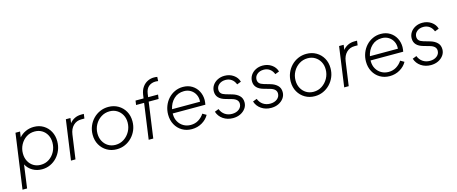

<svg xmlns="http://www.w3.org/2000/svg" viewBox="-50 -1513 5881 2470"><g transform="rotate(-15 2890.5 -278.5)"><path d="M18 200 120 -531H181L170 -456Q206 -497 256.5 -520Q307 -543 366 -543Q438 -543 493.5 -509Q549 -475 580 -417Q611 -359 611 -287Q611 -225 589.5 -171Q568 -117 530 -76Q492 -35 441 -11.5Q390 12 331 12Q262 12 206.5 -20Q151 -52 121 -109L79 200ZM329 -48Q392 -48 441 -80.5Q490 -113 518.5 -167.5Q547 -222 547 -287Q547 -344 523 -388.5Q499 -433 457 -458Q415 -483 361 -483Q298 -483 249 -450.5Q200 -418 171.5 -364.5Q143 -311 143 -248Q143 -190 167 -144.5Q191 -99 233 -73.5Q275 -48 329 -48Z M717 0 791 -531H852L843 -465Q869 -499 909 -518.5Q949 -538 999 -538H1032L1024 -478H983Q918 -478 875 -435.5Q832 -393 822 -320L777 0Z M1326 12Q1254 12 1196.5 -21.5Q1139 -55 1105.5 -113.5Q1072 -172 1072 -248Q1072 -309 1094 -362.5Q1116 -416 1155 -456.5Q1194 -497 1246 -520Q1298 -543 1358 -543Q1431 -543 1488.5 -509.5Q1546 -476 1579 -418Q1612 -360 1612 -285Q1612 -223 1590 -169.5Q1568 -116 1528.5 -75Q1489 -34 1437.5 -11Q1386 12 1326 12ZM1325 -47Q1387 -47 1437.5 -80Q1488 -113 1518 -167.5Q1548 -222 1548 -286Q1548 -343 1523.5 -387.5Q1499 -432 1456.5 -458Q1414 -484 1359 -484Q1297 -484 1246 -451.5Q1195 -419 1165.5 -365Q1136 -311 1136 -247Q1136 -190 1160.5 -144.5Q1185 -99 1227.5 -73Q1270 -47 1325 -47Z M1752 0 1818 -474H1711L1719 -531H1826L1833 -580Q1842 -638 1870 -677.5Q1898 -717 1938 -737Q1978 -757 2022 -757Q2051 -757 2068 -753L2065 -698Q2057 -699 2046.5 -700Q2036 -701 2031 -701Q1977 -701 1939.5 -670.5Q1902 -640 1893 -576L1887 -531H2019L2011 -474H1879L1813 0Z M2326 12Q2254 12 2197.5 -21.5Q2141 -55 2109 -114Q2077 -173 2077 -247Q2077 -307 2097.5 -360.5Q2118 -414 2155 -455Q2192 -496 2242.5 -519.5Q2293 -543 2352 -543Q2421 -543 2472.5 -511Q2524 -479 2552 -425.5Q2580 -372 2580 -308Q2580 -293 2577.5 -276Q2575 -259 2573 -247H2138Q2138 -242 2138 -237Q2138 -180 2163 -136.5Q2188 -93 2230.5 -68.5Q2273 -44 2326 -44Q2384 -44 2429.5 -72Q2475 -100 2505 -146L2555 -117Q2524 -60 2462.5 -24Q2401 12 2326 12ZM2352 -487Q2270 -487 2215.5 -435Q2161 -383 2144 -302H2517Q2521 -355 2500.5 -396.5Q2480 -438 2441 -462.5Q2402 -487 2352 -487Z M2874 12Q2800 12 2744 -26Q2688 -64 2668 -128L2722 -149Q2741 -99 2781.5 -71.5Q2822 -44 2876 -44Q2932 -44 2968.5 -72.5Q3005 -101 3005 -146Q3005 -205 2923 -228L2842 -251Q2722 -284 2722 -382Q2722 -427 2746 -463.5Q2770 -500 2812 -521.5Q2854 -543 2906 -543Q2973 -543 3024 -507.5Q3075 -472 3091 -415L3036 -394Q3019 -439 2985 -463.5Q2951 -488 2905 -488Q2852 -488 2818 -459.5Q2784 -431 2784 -389Q2784 -359 2801.5 -340Q2819 -321 2858 -310L2944 -285Q2999 -269 3033.5 -235.5Q3068 -202 3068 -147Q3068 -102 3042 -66Q3016 -30 2972.5 -9Q2929 12 2874 12Z M3382 12Q3308 12 3252 -26Q3196 -64 3176 -128L3230 -149Q3249 -99 3289.5 -71.5Q3330 -44 3384 -44Q3440 -44 3476.5 -72.5Q3513 -101 3513 -146Q3513 -205 3431 -228L3350 -251Q3230 -284 3230 -382Q3230 -427 3254 -463.5Q3278 -500 3320 -521.5Q3362 -543 3414 -543Q3481 -543 3532 -507.5Q3583 -472 3599 -415L3544 -394Q3527 -439 3493 -463.5Q3459 -488 3413 -488Q3360 -488 3326 -459.5Q3292 -431 3292 -389Q3292 -359 3309.5 -340Q3327 -321 3366 -310L3452 -285Q3507 -269 3541.5 -235.5Q3576 -202 3576 -147Q3576 -102 3550 -66Q3524 -30 3480.5 -9Q3437 12 3382 12Z M3964 12Q3892 12 3834.5 -21.5Q3777 -55 3743.5 -113.5Q3710 -172 3710 -248Q3710 -309 3732 -362.5Q3754 -416 3793 -456.5Q3832 -497 3884 -520Q3936 -543 3996 -543Q4069 -543 4126.5 -509.5Q4184 -476 4217 -418Q4250 -360 4250 -285Q4250 -223 4228 -169.5Q4206 -116 4166.5 -75Q4127 -34 4075.5 -11Q4024 12 3964 12ZM3963 -47Q4025 -47 4075.5 -80Q4126 -113 4156 -167.5Q4186 -222 4186 -286Q4186 -343 4161.5 -387.5Q4137 -432 4094.5 -458Q4052 -484 3997 -484Q3935 -484 3884 -451.5Q3833 -419 3803.5 -365Q3774 -311 3774 -247Q3774 -190 3798.5 -144.5Q3823 -99 3865.5 -73Q3908 -47 3963 -47Z M4356 0 4430 -531H4491L4482 -465Q4508 -499 4548 -518.5Q4588 -538 4638 -538H4671L4663 -478H4622Q4557 -478 4514 -435.5Q4471 -393 4461 -320L4416 0Z M4961 12Q4889 12 4832.5 -21.5Q4776 -55 4744 -114Q4712 -173 4712 -247Q4712 -307 4732.5 -360.5Q4753 -414 4790 -455Q4827 -496 4877.5 -519.5Q4928 -543 4987 -543Q5056 -543 5107.5 -511Q5159 -479 5187 -425.5Q5215 -372 5215 -308Q5215 -293 5212.5 -276Q5210 -259 5208 -247H4773Q4773 -242 4773 -237Q4773 -180 4798 -136.5Q4823 -93 4865.5 -68.5Q4908 -44 4961 -44Q5019 -44 5064.5 -72Q5110 -100 5140 -146L5190 -117Q5159 -60 5097.5 -24Q5036 12 4961 12ZM4987 -487Q4905 -487 4850.5 -435Q4796 -383 4779 -302H5152Q5156 -355 5135.5 -396.5Q5115 -438 5076 -462.5Q5037 -487 4987 -487Z M5509 12Q5435 12 5379 -26Q5323 -64 5303 -128L5357 -149Q5376 -99 5416.5 -71.5Q5457 -44 5511 -44Q5567 -44 5603.5 -72.5Q5640 -101 5640 -146Q5640 -205 5558 -228L5477 -251Q5357 -284 5357 -382Q5357 -427 5381 -463.5Q5405 -500 5447 -521.5Q5489 -543 5541 -543Q5608 -543 5659 -507.5Q5710 -472 5726 -415L5671 -394Q5654 -439 5620 -463.5Q5586 -488 5540 -488Q5487 -488 5453 -459.5Q5419 -431 5419 -389Q5419 -359 5436.5 -340Q5454 -321 5493 -310L5579 -285Q5634 -269 5668.5 -235.5Q5703 -202 5703 -147Q5703 -102 5677 -66Q5651 -30 5607.5 -9Q5564 12 5509 12Z"/></g></svg>

Font: Plus Jakarta Sans Light
Style: Italic
Weight: 300
Italic angle: -8°
Designer: Gumpita Rahayu
Foundry: Tokotype
Version: Version 2.071; ttfautohint (v1.8.4.7-5d5b);gftools[0.9.29]